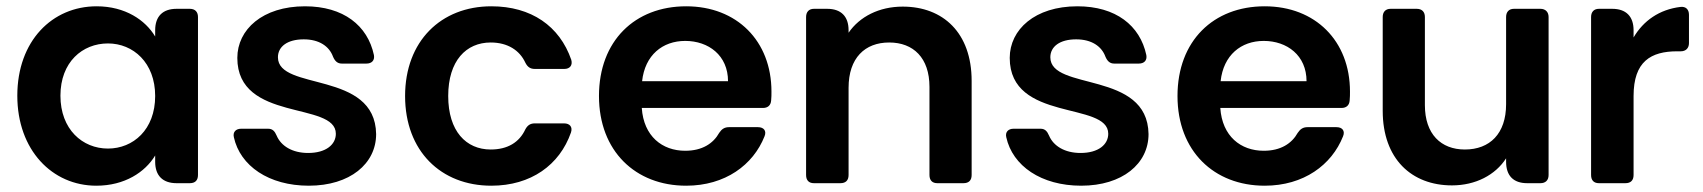

<svg xmlns="http://www.w3.org/2000/svg" viewBox="-20 -582 5409 610"><path d="M287 -562C146 -562 35 -452 35 -278C35 -105 146 8 286 8C376 8 441 -35 473 -88V-68C473 -24 497 0 541 0H583C600 0 609 -9 609 -26V-528C609 -544 600 -554 583 -554H541C497 -554 473 -530 473 -486V-466C442 -518 378 -562 287 -562ZM323 -444C403 -444 473 -383 473 -277C473 -170 403 -110 323 -110C242 -110 172 -171 172 -278C172 -385 242 -444 323 -444Z M961 8C1092 8 1175 -62 1175 -156C1172 -359 863 -292 863 -400C863 -434 893 -457 945 -457C994 -457 1026 -435 1038 -402C1044 -388 1052 -380 1066 -380H1144C1161 -380 1171 -390 1168 -407C1148 -501 1071 -562 949 -562C814 -562 734 -488 734 -398C734 -193 1047 -261 1047 -157C1047 -123 1016 -96 959 -96C909 -96 873 -118 859 -151C853 -165 846 -173 832 -173H746C730 -173 719 -163 723 -146C743 -55 834 8 961 8Z M1541 -562C1381 -562 1267 -451 1267 -277C1267 -102 1381 8 1541 8C1667 8 1758 -58 1794 -161C1800 -179 1790 -190 1772 -190H1679C1665 -190 1656 -184 1649 -171C1630 -130 1593 -107 1539 -107C1461 -107 1404 -165 1404 -277C1404 -389 1461 -447 1539 -447C1593 -447 1631 -422 1649 -383C1656 -369 1665 -363 1679 -363H1773C1790 -363 1800 -374 1795 -392C1758 -499 1668 -562 1541 -562Z M2293 -324H2020C2029 -407 2085 -452 2157 -452C2231 -452 2293 -406 2293 -324ZM1883 -277C1883 -102 1999 8 2160 8C2284 8 2373 -58 2409 -149C2416 -166 2407 -178 2388 -178H2296C2282 -178 2273 -172 2265 -160C2246 -126 2211 -103 2157 -103C2084 -103 2025 -149 2019 -239H2404C2419 -239 2429 -247 2430 -263C2431 -273 2431 -281 2431 -291C2431 -452 2321 -562 2160 -562C1997 -562 1883 -452 1883 -277Z M2541 -528V-26C2541 -9 2550 0 2566 0H2650C2667 0 2676 -9 2676 -26V-303C2676 -398 2728 -447 2805 -447C2882 -447 2933 -398 2933 -306V-26C2933 -9 2942 0 2958 0H3041C3058 0 3067 -9 3067 -26V-325C3067 -478 2976 -561 2848 -561C2773 -561 2711 -529 2676 -478V-486C2676 -530 2652 -554 2608 -554H2566C2550 -554 2541 -544 2541 -528Z M3415 8C3546 8 3629 -62 3629 -156C3626 -359 3317 -292 3317 -400C3317 -434 3347 -457 3399 -457C3448 -457 3480 -435 3492 -402C3498 -388 3506 -380 3520 -380H3598C3615 -380 3625 -390 3622 -407C3602 -501 3525 -562 3403 -562C3268 -562 3188 -488 3188 -398C3188 -193 3501 -261 3501 -157C3501 -123 3470 -96 3413 -96C3363 -96 3327 -118 3313 -151C3307 -165 3300 -173 3286 -173H3200C3184 -173 3173 -163 3177 -146C3197 -55 3288 8 3415 8Z M4131 -324H3858C3867 -407 3923 -452 3995 -452C4069 -452 4131 -406 4131 -324ZM3721 -277C3721 -102 3837 8 3998 8C4122 8 4211 -58 4247 -149C4254 -166 4245 -178 4226 -178H4134C4120 -178 4111 -172 4103 -160C4084 -126 4049 -103 3995 -103C3922 -103 3863 -149 3857 -239H4242C4257 -239 4267 -247 4268 -263C4269 -273 4269 -281 4269 -291C4269 -452 4159 -562 3998 -562C3835 -562 3721 -452 3721 -277Z M4900 -26V-528C4900 -544 4890 -554 4874 -554H4790C4774 -554 4765 -544 4765 -528V-251C4765 -157 4713 -107 4634 -107C4558 -107 4507 -156 4507 -248V-528C4507 -544 4498 -554 4481 -554H4398C4382 -554 4373 -544 4373 -528V-230C4373 -77 4465 7 4593 7C4668 7 4731 -26 4765 -79V-68C4765 -24 4788 0 4832 0H4874C4890 0 4900 -9 4900 -26Z M5035 -528V-26C5035 -9 5044 0 5060 0H5144C5161 0 5170 -9 5170 -26V-277C5170 -387 5225 -419 5309 -419H5320C5336 -419 5346 -429 5346 -445V-535C5346 -552 5336 -562 5319 -560C5252 -552 5201 -516 5170 -463V-486C5170 -530 5146 -554 5102 -554H5060C5044 -554 5035 -544 5035 -528Z"/></svg>

Font: Arvore Sans SemiBold
Style: Regular
Weight: 600
Designer: Jonny Pinhorn (Latin) Dan Schunck (customization for Arvore)
Version: Version 1.000;Glyphs 3.3 (3305)